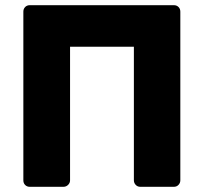

<svg xmlns="http://www.w3.org/2000/svg" viewBox="-20 -720 785 740"><path d="M95 0Q84 0 77 -7Q70 -14 70 -25V-675Q70 -686 77 -693Q84 -700 95 -700H650Q661 -700 668 -693Q675 -686 675 -675V-25Q675 -15 668 -7.5Q661 0 650 0H521Q510 0 503 -7.5Q496 -15 496 -25V-540H250V-25Q250 -15 242.5 -7.5Q235 0 224 0Z"/></svg>

Font: Rubik
Style: Bold
Weight: 700
Designer: Hubert and Fischer
Foundry: Hubert and Fischer
Version: Version 2.300;gftools[0.9.30]